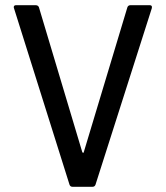

<svg xmlns="http://www.w3.org/2000/svg" viewBox="-20 -720 639 740"><path d="M248 -8 34 -688 33 -692Q33 -700 42 -700H117Q127 -700 130 -692L297 -134Q299 -131 300 -131Q303 -131 303 -134L471 -692Q474 -700 483 -700H557Q568 -700 565 -688L348 -8Q345 0 336 0H260Q251 0 248 -8Z"/></svg>

Font: Barlow GEO Medium
Style: Regular
Weight: 500
Designer: Jeremy Tribby
Foundry: Tribby Type
Version: Version 1.408